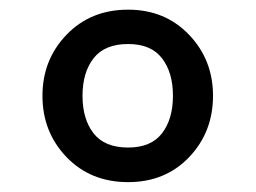

<svg xmlns="http://www.w3.org/2000/svg" viewBox="-20 -720 524 393"><path d="M242.2 -347.2Q165.5 -347.2 116.2 -398.4Q66.9 -449.7 66.9 -523.9Q66.9 -597.7 116.2 -648.9Q165.5 -700.2 242.2 -700.2Q317.9 -700.2 366.9 -648.9Q416 -597.7 416 -523.9Q416 -449.7 367.2 -398.4Q318.4 -347.2 242.2 -347.2ZM242.2 -418Q289.1 -418 311.5 -447Q334 -476.1 334 -523.9Q334 -571.8 311.5 -600.8Q289.1 -629.9 242.2 -629.9Q194.3 -629.9 171.6 -600.8Q148.9 -571.8 148.9 -523.9Q148.9 -476.1 171.6 -447Q194.3 -418 242.2 -418Z"/></svg>

Font: HK Grotesk Legacy
Style: Bold
Weight: 700
Designer: Alfredo Marco Pradil
Foundry: Hanken Design Co.
Version: Version 2.022;PS 002.022;hotconv 1.0.88;makeotf.lib2.5.64775